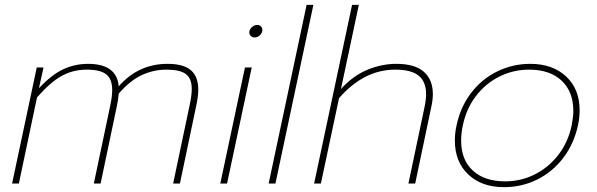

<svg xmlns="http://www.w3.org/2000/svg" viewBox="-20 -759 2469 794"><path d="M132 -480H160L141 -394Q193 -450 241.5 -472.5Q290 -495 344 -495Q463 -495 471 -402Q552 -495 673 -495Q739 -495 769.5 -468.5Q800 -442 800 -388Q800 -362 792 -324L724 0H696L764 -323Q773 -364 773 -391Q773 -434 749 -452.5Q725 -471 668 -471Q616 -471 567.5 -449Q519 -427 471 -372Q469 -346 463 -319L396 0H368L435 -318Q444 -359 444 -387Q444 -431 420 -451Q396 -471 339 -471Q282 -471 235 -445Q188 -419 133 -356L58 0H30Z M1011 -625Q1011 -637 1021.5 -646.5Q1032 -656 1044 -656Q1053 -656 1059 -650Q1065 -644 1065 -635Q1065 -623 1055 -613.5Q1045 -604 1033 -604Q1024 -604 1017.5 -610Q1011 -616 1011 -625ZM993 -480H1021L919 0H891Z M1248 -739H1276L1119 0H1091Z M1436 -739H1464L1390 -391Q1440 -446 1499.5 -470.5Q1559 -495 1619 -495Q1696 -495 1733 -462Q1770 -429 1770 -370Q1770 -346 1764 -319L1697 0H1669L1736 -318Q1742 -347 1742 -371Q1742 -420 1712 -445.5Q1682 -471 1614 -471Q1485 -471 1382 -353L1307 0H1279Z M1861 -178Q1861 -209 1868 -240Q1884 -317 1928.5 -375Q1973 -433 2037 -464Q2101 -495 2173 -495Q2265 -495 2321 -443Q2377 -391 2377 -303Q2377 -271 2370 -240Q2353 -163 2309 -105.5Q2265 -48 2201.5 -16.5Q2138 15 2064 15Q1972 15 1916.5 -37.5Q1861 -90 1861 -178ZM2344 -240Q2351 -277 2351 -300Q2351 -380 2302.5 -425.5Q2254 -471 2168 -471Q2103 -471 2045.5 -442.5Q1988 -414 1948 -361.5Q1908 -309 1894 -240Q1887 -209 1887 -177Q1887 -98 1935.5 -53.5Q1984 -9 2069 -9Q2134 -9 2191 -37.5Q2248 -66 2288.5 -118Q2329 -170 2344 -240Z"/></svg>

Font: Prompt Thin
Style: Italic
Weight: 250
Italic angle: -12°
Designer: Katatrad Team
Foundry: CadsonDemak
Version: Version 1.001